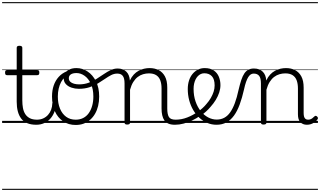

<svg xmlns="http://www.w3.org/2000/svg" viewBox="-20 -1163 3027 1816"><path d="M324 17Q273 17 237.5 2Q202 -13 180.5 -41.5Q159 -70 148.5 -110Q138 -150 138 -201V-452H47Q36 -452 32 -458Q28 -464 28 -476Q28 -489 32 -494.5Q36 -500 47 -500H138V-711Q138 -721 144.5 -725.5Q151 -730 164 -730Q177 -730 184 -725.5Q191 -721 191 -711V-500H332Q343 -500 347.5 -494.5Q352 -489 352 -476Q352 -464 347.5 -458Q343 -452 332 -452H191V-213Q191 -175 197 -142Q203 -109 218.5 -84.5Q234 -60 261 -45.5Q288 -31 331 -31Q341 -31 346 -23.5Q351 -16 350.5 -7Q350 2 343.5 9.5Q337 17 324 17ZM0 623H388V633H0ZM0 -20H388V0H0ZM0 -505H388V-500H0ZM0 -1143H388V-1133H0Z M323 17Q312 17 306.5 9.5Q301 2 301.5 -7Q302 -16 309 -23.5Q316 -31 329 -31Q362 -31 388.5 -43Q415 -55 434 -76Q453 -97 463.5 -125Q474 -153 475 -186Q476 -198 485 -201.5Q494 -205 502.5 -201.5Q511 -198 510 -186Q509 -142 494.5 -104.5Q480 -67 455.5 -40Q431 -13 397 2Q363 17 323 17ZM388 623V633ZM388 -20V0ZM388 -505V-500ZM388 -1143V-1133Z M696 19Q628 19 577 -15.5Q526 -50 499 -110.5Q472 -171 472 -250Q472 -308 488 -354.5Q504 -401 534.5 -435Q565 -469 608 -487Q651 -505 705 -505Q713 -505 715.5 -498Q718 -491 715.5 -483.5Q713 -476 704 -476Q672 -476 644.5 -465.5Q617 -455 595 -435Q573 -415 558 -387Q543 -359 535 -324.5Q527 -290 527 -250Q527 -185 547.5 -135.5Q568 -86 605.5 -58.5Q643 -31 696 -31Q735 -31 766 -46.5Q797 -62 818.5 -91.5Q840 -121 851.5 -161.5Q863 -202 863 -250Q863 -321 839.5 -371Q816 -421 779.5 -446.5Q743 -472 704 -472Q692 -472 685.5 -479Q679 -486 679 -495.5Q679 -505 685.5 -512Q692 -519 704 -519Q759 -519 808 -487Q857 -455 887.5 -394.5Q918 -334 918 -250Q918 -202 908 -161Q898 -120 879 -87Q860 -54 832.5 -30Q805 -6 771 6.5Q737 19 696 19ZM388 623H989V633H388ZM388 -20H989V0H388ZM388 -505H989V-500H388ZM388 -1143H989V-1133H388Z M725 -323Q690 -323 657 -334Q624 -345 603 -367.5Q582 -390 582 -427Q582 -454 597 -474.5Q612 -495 639 -507Q666 -519 703 -519Q715 -519 721.5 -512Q728 -505 728 -495.5Q728 -486 721.5 -479Q715 -472 703 -472Q669 -472 650 -459.5Q631 -447 631 -423Q631 -403 644.5 -390Q658 -377 680.5 -371Q703 -365 728 -365Q777 -365 817.5 -380Q858 -395 894 -417.5Q930 -440 962.5 -462.5Q995 -485 1027 -500Q1059 -515 1093 -515Q1105 -515 1111 -508Q1117 -501 1116 -491.5Q1115 -482 1108.5 -474.5Q1102 -467 1089 -467Q1059 -467 1031 -452.5Q1003 -438 972 -416.5Q941 -395 905.5 -373.5Q870 -352 825.5 -337.5Q781 -323 725 -323ZM989 623H1027V633H989ZM989 -20H1027V0H989ZM989 -505H1027V-500H989ZM989 -1143H1027V-1133H989Z M1635 17Q1598 17 1573.5 6.5Q1549 -4 1535 -24Q1521 -44 1514.5 -72.5Q1508 -101 1508 -137V-326Q1508 -371 1496 -403Q1484 -435 1457.5 -452Q1431 -469 1388 -469Q1361 -469 1333.5 -461Q1306 -453 1282.5 -435Q1259 -417 1240.5 -387.5Q1222 -358 1210 -314V-4Q1210 6 1203.5 10.5Q1197 15 1183 15Q1170 15 1164 10.5Q1158 6 1158 -4V-374Q1158 -424 1141 -445.5Q1124 -467 1090 -467Q1079 -467 1073.5 -474.5Q1068 -482 1068.5 -491.5Q1069 -501 1075 -508Q1081 -515 1092 -515Q1120 -515 1140.5 -507Q1161 -499 1175.5 -484.5Q1190 -470 1198 -450Q1206 -430 1208 -405V-401Q1224 -435 1245 -457.5Q1266 -480 1291 -493.5Q1316 -507 1342.5 -513Q1369 -519 1395 -519Q1443 -519 1480.5 -500Q1518 -481 1540 -440.5Q1562 -400 1562 -334V-137Q1562 -82 1577.5 -56.5Q1593 -31 1641 -31Q1650 -31 1655 -23.5Q1660 -16 1659.5 -7Q1659 2 1653 9.5Q1647 17 1635 17ZM1026 623H1697V633H1026ZM1026 -20H1697V0H1026ZM1026 -505H1697V-500H1026ZM1026 -1143H1697V-1133H1026Z M1635 17Q1622 17 1616.5 9.5Q1611 2 1612.5 -7Q1614 -16 1621.5 -23.5Q1629 -31 1641 -31Q1697 -31 1751 -52Q1805 -73 1849 -105Q1857 -110 1863.5 -107Q1870 -104 1874.5 -96.5Q1879 -89 1879 -80.5Q1879 -72 1872 -67Q1838 -43 1798 -24Q1758 -5 1716.5 6Q1675 17 1635 17ZM1697 623V633ZM1697 -20V0ZM1697 -505V-500ZM1697 -1143V-1133Z M1852 -106Q1875 -122 1895.5 -140.5Q1916 -159 1933 -180Q1957 -207 1974 -236.5Q1991 -266 2000.5 -295.5Q2010 -325 2010 -355Q2010 -414 1984 -442Q1958 -470 1912 -470Q1902 -470 1896.5 -477.5Q1891 -485 1892 -494.5Q1893 -504 1899 -511.5Q1905 -519 1916 -519Q1969 -519 2002 -496.5Q2035 -474 2050 -437Q2065 -400 2065 -358Q2065 -324 2053.5 -288.5Q2042 -253 2021 -218.5Q2000 -184 1971 -152Q1952 -129 1928.5 -108Q1905 -87 1880 -69ZM1697 623H2141V633H1697ZM1697 -20H2141V0H1697ZM1697 -505H2141V-500H1697ZM1697 -1143H2141V-1133H1697Z M2028 17Q1982 17 1941.5 0Q1901 -17 1867 -48Q1833 -79 1808 -121.5Q1783 -164 1769.5 -214.5Q1756 -265 1756 -321Q1756 -364 1767.5 -400.5Q1779 -437 1801 -463.5Q1823 -490 1852 -504.5Q1881 -519 1916 -519Q1927 -519 1932 -511.5Q1937 -504 1936 -494.5Q1935 -485 1929 -477.5Q1923 -470 1912 -470Q1895 -470 1879.5 -463Q1864 -456 1851.5 -443Q1839 -430 1830 -412Q1821 -394 1816 -371.5Q1811 -349 1811 -323Q1811 -257 1829.5 -203.5Q1848 -150 1879 -111.5Q1910 -73 1949 -52.5Q1988 -32 2030 -32Q2069 -32 2101 -49Q2133 -66 2157.5 -101Q2182 -136 2201.5 -188.5Q2221 -241 2236 -311Q2249 -367 2262 -406Q2275 -445 2291.5 -469Q2308 -493 2330 -504Q2352 -515 2382 -515Q2393 -515 2398 -508Q2403 -501 2402.5 -491.5Q2402 -482 2396 -474.5Q2390 -467 2379 -467Q2364 -467 2351.5 -459Q2339 -451 2328 -433.5Q2317 -416 2307 -387.5Q2297 -359 2288 -317Q2270 -237 2247 -174.5Q2224 -112 2193 -69.5Q2162 -27 2121.5 -5Q2081 17 2028 17ZM2141 623H2266V633H2141ZM2141 -20H2266V0H2141ZM2141 -505H2266V-500H2141ZM2141 -1143H2266V-1133H2141Z M2473 15Q2460 15 2454 10.5Q2448 6 2448 -4V-374Q2448 -424 2431 -445.5Q2414 -467 2380 -467Q2370 -467 2365.5 -474.5Q2361 -482 2361 -491.5Q2361 -501 2366.5 -508Q2372 -515 2382 -515Q2410 -515 2430.5 -507Q2451 -499 2465.5 -484.5Q2480 -470 2488 -450Q2496 -430 2498 -405V-401Q2514 -435 2535 -457.5Q2556 -480 2581 -493.5Q2606 -507 2632.5 -513Q2659 -519 2685 -519Q2733 -519 2770.5 -500Q2808 -481 2830 -440.5Q2852 -400 2852 -334V-94Q2852 -74 2856 -60Q2860 -46 2869.5 -38.5Q2879 -31 2894 -31Q2904 -31 2914 -34Q2924 -37 2934 -44.5Q2944 -52 2954 -62Q2960 -68 2966.5 -67.5Q2973 -67 2980 -60Q2986 -54 2987 -47.5Q2988 -41 2983 -34Q2972 -19 2955.5 -7Q2939 5 2921 11Q2903 17 2883 17Q2863 17 2847 10.5Q2831 4 2820 -8Q2809 -20 2803.5 -38.5Q2798 -57 2798 -82V-326Q2798 -371 2786 -403Q2774 -435 2747.5 -452Q2721 -469 2678 -469Q2651 -469 2623.5 -461Q2596 -453 2572.5 -435Q2549 -417 2530.5 -387.5Q2512 -358 2500 -314V-4Q2500 6 2493.5 10.5Q2487 15 2473 15ZM2266 623H2987V633H2266ZM2266 -20H2987V0H2266ZM2266 -505H2987V-500H2266ZM2266 -1143H2987V-1133H2266Z"/></svg>

Font: Playwrite CL Guides
Style: Regular
Weight: 400
Designer: Veronika Burian, José Scaglione
Foundry: TypeTogether
Version: Version 1.003